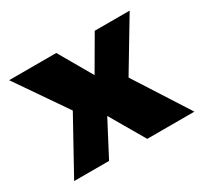

<svg xmlns="http://www.w3.org/2000/svg" viewBox="-115 -685 894 844"><g transform="rotate(-30 332.5 -263.5)"><path d="M474.6 -274.4 650.4 0H411.1L309.1 -175.3L217.3 0H40L189.9 -271.5L14.2 -526.9H253.4L350.6 -358.4L448.7 -526.9H626Z"/></g></svg>

Font: Candal
Style: Regular
Weight: 400
Designer: vernon adams
Foundry: vernon adams
Version: Version 1.000